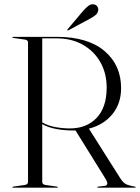

<svg xmlns="http://www.w3.org/2000/svg" viewBox="-20 -871 650 891"><path d="M542 -462Q542 -390.5 501.5 -341Q461 -291.5 392.5 -274L539 -42.5Q553.5 -20 570 -14Q586.5 -8 605.5 -5Q609.5 -4.5 609.5 -2.5Q609.5 0 606 0H435Q431.5 0 431.5 -2.5Q431.5 -4.5 435.5 -5L466 -8.5Q487.5 -11.5 470.5 -40L330.5 -265.5Q325 -265.5 318.5 -265.5Q277.5 -265.5 240.5 -272.5Q203.5 -279.5 176 -295V-27Q176 -14.5 192 -12.5L244.5 -5Q248.5 -4.5 248.5 -2.5Q248.5 0 245 0H41Q37.5 0 37.5 -2.5Q37.5 -4.5 41.5 -5L94 -12.5Q110 -14.5 110 -27V-675Q110 -685.5 94 -687.5L41.5 -695Q37.5 -695.5 37.5 -697.5Q37.5 -700 41 -700H243Q387.5 -700 464.8 -634.5Q542 -569 542 -462ZM176 -693V-303Q203.5 -287 237.8 -281Q272 -275 304 -275Q382 -275 428.5 -324Q475 -373 475 -464.5Q475 -530.5 446 -582Q417 -633.5 364.8 -663.2Q312.5 -693 243 -693ZM365 -819.5Q378.5 -835 390 -843.8Q401.5 -852.5 413.5 -851Q425 -850 431 -841.5Q437 -833 436 -824.5Q434.5 -810 423 -800.8Q411.5 -791.5 396 -783.5L298.5 -731Q294.5 -728.5 293 -730.5Q291.5 -733 294.5 -736Z"/></svg>

Font: Fraunces 144pt Light
Style: Regular
Weight: 300
Version: Version 1.000;[b76b70a41]